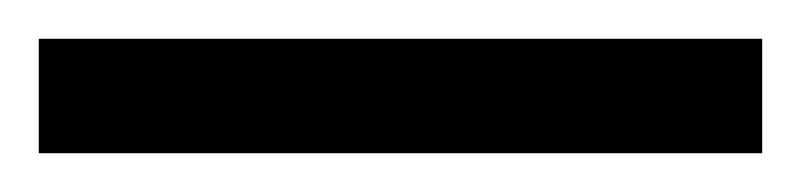

<svg xmlns="http://www.w3.org/2000/svg" viewBox="-24 -839 413 99"><path d="M-4 -760V-819H369V-760Z"/></svg>

Font: Noto Serif Thai ExtraCondensed Medium
Style: Regular
Weight: 500
Width: 2
Designer: Monotype Design Team
Foundry: Monotype Imaging Inc.
Version: Version 2.002; ttfautohint (v1.8.4.7-5d5b)